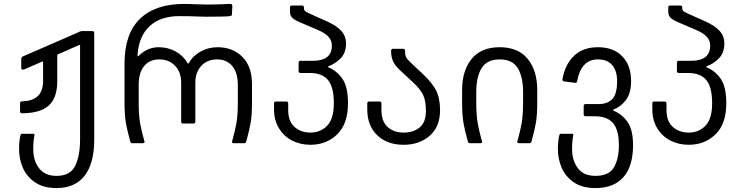

<svg xmlns="http://www.w3.org/2000/svg" viewBox="-20 -728 3768 976"><path d="M77 30Q77 -12 84 -40Q86 -48 92 -48H148Q157 -48 155 -40Q149 -10 149 30Q149 88 178.5 127Q208 166 268 166Q337 166 362 115.5Q387 65 387 -20V-496Q387 -502 382 -499L273 -451Q271 -450 271 -447V-316Q271 -231 228.5 -192Q186 -153 92 -152Q82 -152 82 -162V-203Q82 -213 92 -213Q199 -215 199 -316V-412Q199 -418 192 -414L105 -376Q102 -374 96 -374Q88 -374 88 -383V-428Q88 -433 90.5 -436.5Q93 -440 96 -441L374 -562Q376 -563 383.5 -566.5Q391 -570 397 -570H449Q459 -570 459 -560V-20Q459 103 410 165.5Q361 228 268 228Q200 228 157.5 198.5Q115 169 96 124.5Q77 80 77 30Z M939 -406Q960 -444 999.5 -466Q1039 -488 1086 -488Q1163 -488 1212 -439Q1261 -390 1261 -300V-209Q1261 -143 1254 -103Q1247 -63 1232 -10Q1230 -4 1228 -2Q1226 0 1221 0H1169Q1157 0 1160 -10Q1175 -63 1182 -103Q1189 -143 1189 -209V-296Q1189 -358 1161 -392Q1133 -426 1083 -426Q1034 -426 1003.5 -393.5Q973 -361 973 -308V-110Q973 -100 963 -100H911Q901 -100 901 -110V-308Q901 -361 870 -393.5Q839 -426 790 -426Q740 -426 712.5 -392Q685 -358 685 -296V-209Q685 -143 692 -103Q699 -63 714 -10L715 -7Q715 0 705 0H653Q648 0 646 -2Q644 -4 642 -10Q627 -63 620 -103Q613 -143 613 -209V-404Q613 -557 691.5 -632.5Q770 -708 915 -708Q946 -708 982 -706L1033 -705Q1074 -705 1109.5 -706.5Q1145 -708 1151 -708Q1161 -708 1161 -697L1159 -655Q1159 -650 1156.5 -648.5Q1154 -647 1149 -646Q1126 -643 1029 -643Q1002 -643 988 -644Q948 -646 891 -646Q796 -646 741 -595.5Q686 -545 679 -449V-446Q679 -442 681 -442Q683 -442 688 -447Q731 -488 787 -488Q834 -488 873.5 -466Q913 -444 934 -406Q935 -405 936.5 -405Q938 -405 939 -406Z M1373 -172V-202Q1373 -212 1383 -212H1435Q1445 -212 1445 -202V-169Q1445 -111 1477.5 -82.5Q1510 -54 1558 -54Q1609 -54 1643 -89Q1677 -124 1677 -203Q1677 -285 1647.5 -321Q1618 -357 1554 -357H1508Q1498 -357 1498 -367V-409Q1498 -419 1508 -419H1574Q1618 -419 1642.5 -438Q1667 -457 1667 -496Q1667 -523 1649 -542Q1631 -561 1595 -576L1504 -615Q1474 -628 1464 -639.5Q1454 -651 1454 -669V-690Q1454 -700 1464 -700H1515Q1525 -700 1525 -690V-687Q1525 -677 1531 -671.5Q1537 -666 1556 -658L1647 -617Q1691 -597 1715 -571Q1739 -545 1739 -506Q1739 -460 1712 -432Q1685 -404 1651 -392Q1648 -391 1647.5 -388.5Q1647 -386 1651 -385Q1695 -366 1722 -325.5Q1749 -285 1749 -203Q1749 -99 1694.5 -45.5Q1640 8 1558 8Q1507 8 1465 -13.5Q1423 -35 1398 -76Q1373 -117 1373 -172Z M1847 -172V-202Q1847 -212 1857 -212H1909Q1919 -212 1919 -202V-169Q1919 -111 1950.5 -82.5Q1982 -54 2032 -54Q2081 -54 2113 -80Q2145 -106 2145 -163Q2145 -214 2131.5 -244Q2118 -274 2078 -311L2038 -348Q2009 -374 1996 -389Q1983 -404 1975.5 -423Q1968 -442 1968 -470Q1968 -480 1978 -480H2029Q2039 -480 2039 -470Q2039 -446 2045.5 -435Q2052 -424 2080 -398L2123 -358Q2175 -310 2196 -270Q2217 -230 2217 -168Q2217 -84 2164.5 -38Q2112 8 2032 8Q1948 8 1897.5 -40.5Q1847 -89 1847 -172Z M2401 -260V-209Q2401 -143 2408 -103Q2415 -63 2430 -10L2431 -7Q2431 0 2421 0H2369Q2364 0 2362 -2Q2360 -4 2358 -10Q2343 -63 2336 -103Q2329 -143 2329 -209V-270Q2329 -369 2377.5 -428.5Q2426 -488 2520 -488Q2614 -488 2662.5 -428.5Q2711 -369 2711 -270V-209Q2711 -143 2704 -103Q2697 -63 2682 -10Q2680 -4 2678 -2Q2676 0 2671 0H2619Q2607 0 2610 -10Q2625 -63 2632 -103Q2639 -143 2639 -209V-260Q2639 -337 2612 -381.5Q2585 -426 2520 -426Q2455 -426 2428 -381.5Q2401 -337 2401 -260Z M2816 30Q2816 -12 2823 -40Q2825 -48 2831 -48H2887Q2896 -48 2894 -40Q2888 -10 2888 30Q2888 88 2917.5 127Q2947 166 3007 166Q3076 166 3101 122.5Q3126 79 3126 10Q3126 -68 3096 -102.5Q3066 -137 3003 -137H2957Q2947 -137 2947 -147V-189Q2947 -199 2957 -199H3023Q3069 -199 3093 -225Q3117 -251 3117 -316Q3117 -368 3092 -397Q3067 -426 3020 -426Q2975 -426 2949 -397Q2923 -368 2914 -316Q2912 -305 2903 -307L2848 -314Q2838 -315 2839 -325Q2852 -400 2897.5 -444Q2943 -488 3020 -488Q3098 -488 3143 -442Q3188 -396 3188 -316Q3188 -253 3161 -218.5Q3134 -184 3100 -172Q3097 -171 3096.5 -168.5Q3096 -166 3100 -165Q3144 -146 3171 -106.5Q3198 -67 3198 10Q3198 117 3149 172.5Q3100 228 3007 228Q2939 228 2896.5 198.5Q2854 169 2835 124.5Q2816 80 2816 30Z M3296 -172V-202Q3296 -212 3306 -212H3358Q3368 -212 3368 -202V-169Q3368 -111 3400.5 -82.5Q3433 -54 3481 -54Q3532 -54 3566 -89Q3600 -124 3600 -203Q3600 -285 3570.5 -321Q3541 -357 3477 -357H3431Q3421 -357 3421 -367V-409Q3421 -419 3431 -419H3497Q3541 -419 3565.5 -438Q3590 -457 3590 -496Q3590 -523 3572 -542Q3554 -561 3518 -576L3427 -615Q3397 -628 3387 -639.5Q3377 -651 3377 -669V-690Q3377 -700 3387 -700H3438Q3448 -700 3448 -690V-687Q3448 -677 3454 -671.5Q3460 -666 3479 -658L3570 -617Q3614 -597 3638 -571Q3662 -545 3662 -506Q3662 -460 3635 -432Q3608 -404 3574 -392Q3571 -391 3570.5 -388.5Q3570 -386 3574 -385Q3618 -366 3645 -325.5Q3672 -285 3672 -203Q3672 -99 3617.5 -45.5Q3563 8 3481 8Q3430 8 3388 -13.5Q3346 -35 3321 -76Q3296 -117 3296 -172Z"/></svg>

Font: Barlow GEO
Style: Regular
Weight: 400
Designer: Jeremy Tribby
Foundry: Tribby Type
Version: Version 1.408